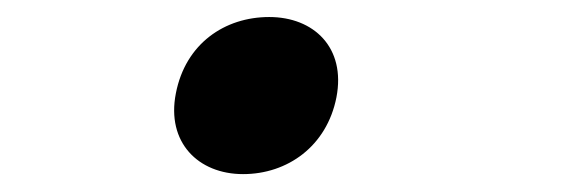

<svg xmlns="http://www.w3.org/2000/svg" viewBox="-20 -182 660 220"><path d="M258.5 17.5C309.5 17.5 354.5 -14.5 365.5 -70.5C376.5 -127.5 339.5 -162.5 288.5 -162.5C237.5 -162.5 192.5 -132 181.5 -75C170.5 -19 207 17.5 258.5 17.5Z"/></svg>

Font: Monaspace Krypton
Style: Italic
Weight: 400
Italic angle: -11°
Designer: Riley Cran & the Lettermatic Team
Foundry: Lettermatic
Version: Version 1.101 (Monaspace Krypton)